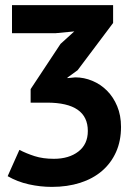

<svg xmlns="http://www.w3.org/2000/svg" viewBox="-20 -520 524 752"><path d="M191 102Q250 102 287 73.5Q324 45 324 -7Q324 -118 164 -118H100V-171L217 -348L271 -397L198 -390H27V-500H423V-430L284 -245L244 -216V-214L275 -217Q309 -217 341.5 -203.5Q374 -190 399 -165Q424 -140 439 -104Q454 -68 454 -23Q454 32 434.5 75.5Q415 119 379.5 149.5Q344 180 294 196Q244 212 183 212Q138 212 93 202Q48 192 10 170L56 67Q83 81 115.5 91.5Q148 102 191 102Z"/></svg>

Font: PT Sans
Style: Bold
Weight: 700
Version: Version 2.003W OFL; ttfautohint (v1.6)